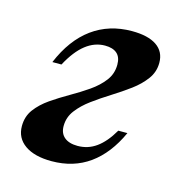

<svg xmlns="http://www.w3.org/2000/svg" viewBox="-75 -496 543 576"><g transform="rotate(15 197.0 -208.0)"><path d="M133.9 11.3Q80.6 11.3 50.8 -9.7Q21 -30.6 21 -67.7Q21 -97.6 37.5 -119.8Q54 -141.9 80.2 -160.1Q106.5 -178.2 135.5 -194.8Q164.5 -211.3 190.7 -229.4Q216.9 -247.6 233.5 -269.4Q250 -291.1 250 -319.4Q250 -342.7 237.1 -354Q224.2 -365.3 200 -365.3Q167.7 -365.3 139.9 -343.5Q112.1 -321.8 87.9 -276.6H59.7Q91.1 -351.6 143.5 -389.9Q196 -428.2 266.9 -428.2Q316.9 -428.2 343.5 -410.1Q370.2 -391.9 370.2 -357.3Q370.2 -329 353.6 -306.5Q337.1 -283.9 310.9 -264.5Q284.7 -245.2 255.6 -227Q226.6 -208.9 200.8 -189.9Q175 -171 158.5 -149.2Q141.9 -127.4 141.9 -100Q141.9 -77.4 156.5 -65.3Q171 -53.2 197.6 -53.2Q229.8 -53.2 255.6 -71.8Q281.5 -90.3 304 -129H332.3Q300.8 -59.7 251.2 -24.2Q201.6 11.3 133.9 11.3Z"/></g></svg>

Font: Playfair 5pt SemiExpanded Light
Style: Bold Italic
Weight: 700
Italic angle: -15.6°
Version: Version 2.001;gftools[0.9.30]